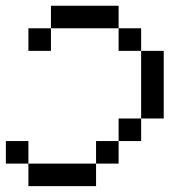

<svg xmlns="http://www.w3.org/2000/svg" viewBox="-20 -635 655 655"><path d="M76.9 0V-76.9H307.7V0ZM0 -76.9V-153.8H76.9V-76.9ZM307.7 -76.9V-153.8H384.6V-76.9ZM384.6 -153.8V-230.8H461.5V-153.8ZM461.5 -230.8V-461.5H538.5V-230.8ZM76.9 -461.5V-538.5H153.8V-461.5ZM384.6 -461.5V-538.5H461.5V-461.5ZM153.8 -538.5V-615.4H384.6V-538.5Z"/></svg>

Font: Mintsoda - Lime Green 13x16
Style: Regular
Weight: 400
Designer: Mintsoda-15
Version: Version 1.0